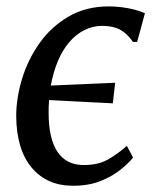

<svg xmlns="http://www.w3.org/2000/svg" viewBox="-20 -586 504 616"><path d="M214.5 10Q130.5 10 81.8 -48Q33 -106 32 -213Q32 -271.5 50.8 -333.2Q69.5 -395 107 -447.8Q144.5 -500.5 200.2 -533Q256 -565.5 329.5 -565.5Q348.5 -565.5 369.2 -563Q390 -560.5 410 -555.5Q430 -550.5 445 -543.5L420 -451.5H406.5Q392 -472.5 376.2 -483.8Q360.5 -495 343.5 -499Q326.5 -503 307.5 -503Q277.5 -503 250.8 -489.5Q224 -476 202.5 -451Q181 -426 166 -390.8Q151 -355.5 143 -311.5Q195.5 -314 246.5 -316Q297.5 -318 349.5 -320.5L342 -254.5Q293.5 -257 242.5 -259.5Q191.5 -262 137.5 -265Q136.5 -255 136.2 -244Q136 -233 136 -221.5Q136.5 -139.5 165 -98Q193.5 -56.5 248.5 -56.5Q295 -56.5 326.2 -74.2Q357.5 -92 387 -118L407 -80.5Q394.5 -64.5 368.5 -43Q342.5 -21.5 304 -5.8Q265.5 10 214.5 10Z"/></svg>

Font: Merriweather 24pt
Style: Italic
Weight: 400
Italic angle: -7.8°
Designer: Eben Sorkin
Foundry: Eben Sorkin
Version: Version 2.101